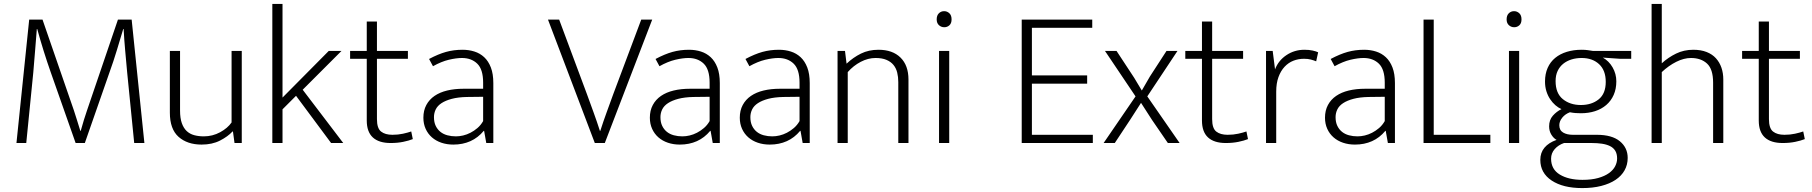

<svg xmlns="http://www.w3.org/2000/svg" viewBox="-20 -730 9250 980"><path d="M129 -630H197L357 -167Q363 -149 372.5 -118.5Q382 -88 390 -62H392Q399 -88 408.5 -118.5Q418 -149 424 -166L582 -630H652L717 0H665L629 -361Q624 -417 619 -471.5Q614 -526 611 -582H609Q595 -535 577 -475.5Q559 -416 539 -361L413 0H366L239 -361Q201 -469 170 -582H168Q164 -535 159.5 -476Q155 -417 150 -361L114 0H64Z M1162 -470H1214V0H1177L1169 -59H1167Q1143 -33 1103 -12.5Q1063 8 1009 8Q936 8 891.5 -31.5Q847 -71 847 -155V-470H899V-166Q899 -127 908 -101.5Q917 -76 933 -61Q949 -46 971.5 -40Q994 -34 1020 -34Q1065 -34 1103.5 -55Q1142 -76 1162 -105Z M1422 -172V0H1370V-710H1422V-232L1658 -470H1723L1525 -272L1732 0H1670L1491 -241Z M2062 -430H1904V-122Q1904 -75 1925 -58.5Q1946 -42 1983 -42Q2012 -42 2037 -47.5Q2062 -53 2079 -59L2087 -20Q2067 -12 2038 -6Q2009 0 1974 0Q1914 0 1883 -28.5Q1852 -57 1852 -115V-430H1767V-470H1852V-620H1904V-470H2062Z M2170 -429Q2217 -454 2256.5 -465Q2296 -476 2341 -476Q2373 -476 2401.5 -467Q2430 -458 2451.5 -438Q2473 -418 2485.5 -385.5Q2498 -353 2498 -306V0H2462L2451 -62H2449Q2420 -27 2381 -9.5Q2342 8 2294 8Q2261 8 2233 -1.5Q2205 -11 2184.5 -29Q2164 -47 2152.5 -72.5Q2141 -98 2141 -129Q2141 -166 2156 -194Q2171 -222 2198 -240.5Q2225 -259 2262.5 -268Q2300 -277 2346 -277H2446V-308Q2446 -376 2416 -405Q2386 -434 2338 -434Q2309 -434 2271 -425Q2233 -416 2190 -392ZM2446 -236 2363 -235Q2318 -234 2286 -225.5Q2254 -217 2233.5 -203.5Q2213 -190 2204 -171.5Q2195 -153 2195 -132Q2195 -106 2204 -87.5Q2213 -69 2228 -57Q2243 -45 2263.5 -39.5Q2284 -34 2307 -34Q2325 -34 2344 -38.5Q2363 -43 2381.5 -52.5Q2400 -62 2417 -76.5Q2434 -91 2446 -112Z M2834 -630 2976 -249Q2993 -202 3010 -155.5Q3027 -109 3042 -62H3044Q3059 -109 3076 -155.5Q3093 -202 3110 -249L3253 -630H3309L3067 0H3016L2777 -630Z M3326 -429Q3373 -454 3412.5 -465Q3452 -476 3497 -476Q3529 -476 3557.5 -467Q3586 -458 3607.5 -438Q3629 -418 3641.5 -385.5Q3654 -353 3654 -306V0H3618L3607 -62H3605Q3576 -27 3537 -9.5Q3498 8 3450 8Q3417 8 3389 -1.5Q3361 -11 3340.5 -29Q3320 -47 3308.5 -72.5Q3297 -98 3297 -129Q3297 -166 3312 -194Q3327 -222 3354 -240.5Q3381 -259 3418.5 -268Q3456 -277 3502 -277H3602V-308Q3602 -376 3572 -405Q3542 -434 3494 -434Q3465 -434 3427 -425Q3389 -416 3346 -392ZM3602 -236 3519 -235Q3474 -234 3442 -225.5Q3410 -217 3389.5 -203.5Q3369 -190 3360 -171.5Q3351 -153 3351 -132Q3351 -106 3360 -87.5Q3369 -69 3384 -57Q3399 -45 3419.5 -39.5Q3440 -34 3463 -34Q3481 -34 3500 -38.5Q3519 -43 3537.5 -52.5Q3556 -62 3573 -76.5Q3590 -91 3602 -112Z M3785 -429Q3832 -454 3871.5 -465Q3911 -476 3956 -476Q3988 -476 4016.5 -467Q4045 -458 4066.5 -438Q4088 -418 4100.5 -385.5Q4113 -353 4113 -306V0H4077L4066 -62H4064Q4035 -27 3996 -9.5Q3957 8 3909 8Q3876 8 3848 -1.5Q3820 -11 3799.5 -29Q3779 -47 3767.5 -72.5Q3756 -98 3756 -129Q3756 -166 3771 -194Q3786 -222 3813 -240.5Q3840 -259 3877.5 -268Q3915 -277 3961 -277H4061V-308Q4061 -376 4031 -405Q4001 -434 3953 -434Q3924 -434 3886 -425Q3848 -416 3805 -392ZM4061 -236 3978 -235Q3933 -234 3901 -225.5Q3869 -217 3848.5 -203.5Q3828 -190 3819 -171.5Q3810 -153 3810 -132Q3810 -106 3819 -87.5Q3828 -69 3843 -57Q3858 -45 3878.5 -39.5Q3899 -34 3922 -34Q3940 -34 3959 -38.5Q3978 -43 3996.5 -52.5Q4015 -62 4032 -76.5Q4049 -91 4061 -112Z M4307 0H4255V-470H4293L4301 -405Q4335 -437 4374.5 -456.5Q4414 -476 4464 -476Q4536 -476 4576.5 -436Q4617 -396 4617 -324V0H4565V-311Q4565 -337 4559.5 -359.5Q4554 -382 4540.5 -398.5Q4527 -415 4504.5 -424.5Q4482 -434 4449 -434Q4411 -434 4373.5 -414.5Q4336 -395 4307 -362Z M4773 0V-470H4825V0ZM4800 -591Q4784 -591 4772.5 -601.5Q4761 -612 4761 -631Q4761 -651 4772 -662Q4783 -673 4799 -673Q4814 -673 4825.5 -662.5Q4837 -652 4837 -631Q4837 -611 4826 -601Q4815 -591 4800 -591Z M5195 -630H5555V-588H5247V-345H5529V-303H5247V-42H5558V0H5195Z M5836 -238 6001 0H5941L5860 -118L5804 -205L5750 -121L5670 0H5613L5776 -238L5620 -470H5679L5769 -333L5808 -268L5849 -339L5934 -470H5990Z M6325 -430H6167V-122Q6167 -75 6188 -58.5Q6209 -42 6246 -42Q6275 -42 6300 -47.5Q6325 -53 6342 -59L6350 -20Q6330 -12 6301 -6Q6272 0 6237 0Q6177 0 6146 -28.5Q6115 -57 6115 -115V-430H6030V-470H6115V-620H6167V-470H6325Z M6442 0V-470H6476L6488 -376Q6505 -421 6546 -448.5Q6587 -476 6638 -476Q6662 -476 6680 -472Q6698 -468 6708 -463L6698 -417Q6686 -422 6671 -426Q6656 -430 6636 -430Q6607 -430 6581.5 -420Q6556 -410 6536.5 -389Q6517 -368 6505.5 -336.5Q6494 -305 6494 -262V0Z M6772 -429Q6819 -454 6858.5 -465Q6898 -476 6943 -476Q6975 -476 7003.5 -467Q7032 -458 7053.5 -438Q7075 -418 7087.5 -385.5Q7100 -353 7100 -306V0H7064L7053 -62H7051Q7022 -27 6983 -9.5Q6944 8 6896 8Q6863 8 6835 -1.5Q6807 -11 6786.5 -29Q6766 -47 6754.5 -72.5Q6743 -98 6743 -129Q6743 -166 6758 -194Q6773 -222 6800 -240.5Q6827 -259 6864.5 -268Q6902 -277 6948 -277H7048V-308Q7048 -376 7018 -405Q6988 -434 6940 -434Q6911 -434 6873 -425Q6835 -416 6792 -392ZM7048 -236 6965 -235Q6920 -234 6888 -225.5Q6856 -217 6835.5 -203.5Q6815 -190 6806 -171.5Q6797 -153 6797 -132Q6797 -106 6806 -87.5Q6815 -69 6830 -57Q6845 -45 6865.5 -39.5Q6886 -34 6909 -34Q6927 -34 6946 -38.5Q6965 -43 6983.5 -52.5Q7002 -62 7019 -76.5Q7036 -91 7048 -112Z M7246 -630H7298V-42H7587V0H7246Z M7682 0V-470H7734V0ZM7709 -591Q7693 -591 7681.5 -601.5Q7670 -612 7670 -631Q7670 -651 7681 -662Q7692 -673 7708 -673Q7723 -673 7734.5 -662.5Q7746 -652 7746 -631Q7746 -611 7735 -601Q7724 -591 7709 -591Z M7866 -314Q7866 -353 7879.5 -383.5Q7893 -414 7918 -434.5Q7943 -455 7977.5 -465.5Q8012 -476 8053 -476Q8071 -476 8084.5 -474Q8098 -472 8111 -470H8306V-430H8248L8161 -436Q8192 -419 8211 -386Q8230 -353 8230 -315Q8230 -276 8216.5 -245.5Q8203 -215 8178.5 -194Q8154 -173 8121 -162.5Q8088 -152 8049 -152Q8035 -152 8021.5 -153Q8008 -154 7993 -157Q7969 -148 7954 -129.5Q7939 -111 7939 -91Q7939 -65 7958.5 -53.5Q7978 -42 8008 -42H8130Q8208 -42 8248 -9Q8288 24 8288 76Q8288 111 8272 139.5Q8256 168 8226 188Q8196 208 8153 219Q8110 230 8056 230Q7958 230 7900 191.5Q7842 153 7842 86Q7842 49 7863.5 23.5Q7885 -2 7925 -16Q7910 -24 7898.5 -42.5Q7887 -61 7887 -85Q7887 -118 7906 -139.5Q7925 -161 7950 -173Q7934 -180 7919 -193Q7904 -206 7892 -224Q7880 -242 7873 -264.5Q7866 -287 7866 -314ZM7963 0Q7934 10 7915.5 31Q7897 52 7897 80Q7897 134 7941.5 161Q7986 188 8057 188Q8104 188 8137.5 178.5Q8171 169 8192.5 153.5Q8214 138 8224 118.5Q8234 99 8234 79Q8234 55 8224.5 39.5Q8215 24 8197.5 15.5Q8180 7 8156.5 3.5Q8133 0 8105 0ZM8176 -312Q8176 -371 8142 -402.5Q8108 -434 8053 -434Q8025 -434 8001 -426.5Q7977 -419 7959 -404.5Q7941 -390 7930.5 -368Q7920 -346 7920 -316Q7920 -254 7957 -224Q7994 -194 8049 -194Q8104 -194 8140 -223Q8176 -252 8176 -312Z M8462 0H8410V-710H8462V-407Q8495 -437 8535 -456.5Q8575 -476 8623 -476Q8662 -476 8691 -464.5Q8720 -453 8738.5 -432.5Q8757 -412 8766.5 -384.5Q8776 -357 8776 -324V0H8724V-308Q8724 -377 8693 -405.5Q8662 -434 8611 -434Q8575 -434 8536 -414.5Q8497 -395 8462 -362Z M9167 -430H9009V-122Q9009 -75 9030 -58.5Q9051 -42 9088 -42Q9117 -42 9142 -47.5Q9167 -53 9184 -59L9192 -20Q9172 -12 9143 -6Q9114 0 9079 0Q9019 0 8988 -28.5Q8957 -57 8957 -115V-430H8872V-470H8957V-620H9009V-470H9167Z"/></svg>

Font: Mukta Vaani ExtraLight
Style: Regular
Weight: 275
Designer: Noopur Datye, Girish Dalvi, Yashodeep Gholap, Pallavi Karambelkar
Foundry: Ek Type
Version: Version 2.538;PS 1.000;hotconv 16.6.51;makeotf.lib2.5.65220;